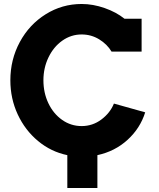

<svg xmlns="http://www.w3.org/2000/svg" viewBox="-20 -774 799 964"><path d="M469 5V170H318V5Q236 -12 171 -66Q106 -120 69 -199.5Q32 -279 32 -371Q32 -475 79.5 -563Q127 -651 209.5 -702.5Q292 -754 390 -754Q447 -754 505.5 -733.5Q564 -713 605 -680H691V-515H540Q518 -552 478 -576.5Q438 -601 390 -601Q337 -601 293 -570Q249 -539 223.5 -486Q198 -433 198 -371Q198 -308 223 -255.5Q248 -203 292 -172Q336 -141 390 -141Q445 -141 489 -174Q533 -207 552 -254L709 -210Q684 -130 620.5 -72Q557 -14 469 5Z"/></svg>

Font: Arvo
Style: Bold
Weight: 700
Designer: Anton Koovit (Cyrillic Expansion: Cyreal)
Foundry: Anton Koovit, Yassin Baggar
Version: Version 3.000